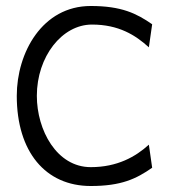

<svg xmlns="http://www.w3.org/2000/svg" viewBox="-20 -610 568 641"><path d="M36 -290C36 -103 132 11 283 11C385 11 435 -13 488 -50L477 -127C433 -87 372 -52 283 -52C169 -52 103 -176 103 -290C103 -421 187 -528 287 -528C376 -528 432 -493 477 -452L488 -529C436 -565 386 -590 283 -590C121 -590 36 -434 36 -290Z"/></svg>

Font: Charger Sport
Style: Lit
Weight: 300
Designer: Jasper
Foundry: Cannot Into Space Fonts
Version: Version 1.1